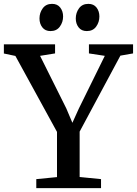

<svg xmlns="http://www.w3.org/2000/svg" viewBox="-34 -972 708 992"><path d="M260.5 -57V-290.5L45.5 -683L-14 -695.5V-743H250.5V-696L173 -683.5L308.5 -412L340 -337.5L373.5 -411.5L507.5 -683.5L425.5 -696V-743H653.5V-696L588 -684.5L377.5 -292V-57.5L488 -46.5V0H153.5V-46.5ZM226.5 -811.5Q199.5 -811.5 184.8 -830.5Q170 -849.5 170 -876.5Q170 -906 186.8 -929Q203.5 -952 234.5 -952H235.5Q262.5 -952 277.2 -933Q292 -914 292 -887Q292 -857.5 275.2 -834.5Q258.5 -811.5 227.5 -811.5ZM414 -811.5Q387 -811.5 372.2 -830.5Q357.5 -849.5 357.5 -876.5Q357.5 -906 374.2 -929Q391 -952 422 -952H423Q450 -952 464.8 -933Q479.5 -914 479.5 -887Q479.5 -857.5 462.8 -834.5Q446 -811.5 415 -811.5Z"/></svg>

Font: Merriweather 36pt Medium
Style: Regular
Weight: 500
Version: Version 2.100